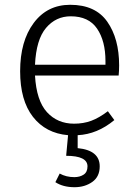

<svg xmlns="http://www.w3.org/2000/svg" viewBox="-20 -554 575 801"><path d="M291 227Q243 227 211 206L229 170Q256 185 290 185Q313 185 329 174.5Q345 164 345 140Q345 96 256 96L264 10Q171 2 117.5 -66.5Q64 -135 64 -257Q64 -382 120.5 -458Q177 -534 273 -534Q378 -534 427.5 -463.5Q477 -393 477 -281Q477 -259 475 -239H126Q132 -134 176 -86Q220 -38 289 -38Q328 -38 360.5 -50Q393 -62 430 -90L457 -53Q386 6 304 10V64Q396 73 396 140Q396 183 365 205Q334 227 291 227ZM420 -284V-299Q420 -383 385 -434.5Q350 -486 275 -486Q213 -486 172 -437.5Q131 -389 126 -284Z"/></svg>

Font: Trujillo Light
Style: Regular
Weight: 300
Designer: Fira Sans original fonts by bBox Type GmbH, Carrois Corporate GbR, & Edenspiekermann AG / Changes by Cristiano Sobral
Foundry: Fira Sans original fonts by bBox Type GmbH, Carrois Corporate GbR, & Edenspiekermann AG / Changes by Cristiano Sobral
Version: Version 4.301;July 28, 2020;FontCreator 13.0.0.2655 64-bit